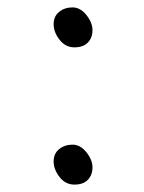

<svg xmlns="http://www.w3.org/2000/svg" viewBox="-20 -492 390 519"><path d="M176 -472Q197 -472 213.5 -451.5Q230 -431 230 -410.5Q230 -390 217.5 -377Q205 -364 181 -364Q157 -364 141 -384.5Q125 -405 125 -426.5Q125 -448 140 -460Q155 -472 176 -472ZM176 -101Q197 -101 213.5 -80.5Q230 -60 230 -39.5Q230 -19 217.5 -6Q205 7 181 7Q157 7 141 -13.5Q125 -34 125 -55.5Q125 -77 140 -89Q155 -101 176 -101Z"/></svg>

Font: Moon Stars Kai HW
Style: Regular
Weight: 400
Designer: GuiWonder
Version: Version 1.101